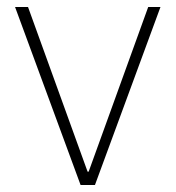

<svg xmlns="http://www.w3.org/2000/svg" viewBox="-20 -528 501 548"><path d="M23 -508H60L230 -38H233L403 -508H438L251 0H210Z"/></svg>

Font: IBM Plex Sans Arabic ExtLt
Style: Regular
Weight: 200
Designer: Mike Abbink, Paul van der Laan, Pieter van Rosmalen, Wael Morcos, Khajak Apelian
Foundry: Bold Monday
Version: Version 1.2